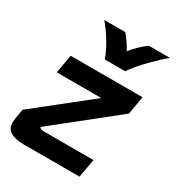

<svg xmlns="http://www.w3.org/2000/svg" viewBox="-171 -797 824 900"><g transform="rotate(30 241.0 -347.0)"><path d="M449 -372 121 -110Q126 -100 145 -100H414L396 0H95Q48 0 22.5 -15Q-3 -30 -3 -65Q-3 -71 -1 -85L8 -138L300 -370H59L77 -470H466ZM129 -694H243Q267 -667 294 -620Q326 -661 371 -694H485Q453 -668 409.5 -624Q366 -580 334 -535H224Q208 -580 179.5 -625Q151 -670 129 -694Z"/></g></svg>

Font: KoHo
Style: Bold Italic
Weight: 700
Italic angle: -10°
Version: Version 1.000; ttfautohint (v1.6)